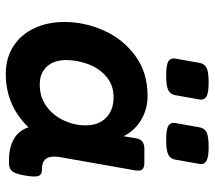

<svg xmlns="http://www.w3.org/2000/svg" viewBox="-58 -648 716 640"><g transform="rotate(90 300.0 -328.0)"><path d="M174.8 -548.3Q174.8 -552.2 175.3 -554.7L189.5 -634.8Q192.4 -651.9 206.3 -658.7Q220.2 -665.5 254.4 -665.5Q285.2 -665.5 298.6 -659.7Q312 -653.8 312 -641.1Q312 -637.2 311.5 -634.8L297.4 -554.7Q294.4 -537.6 280.3 -530.8Q266.1 -523.9 231.9 -523.9Q200.7 -523.9 187.7 -529.5Q174.8 -535.2 174.8 -548.3ZM389.6 -548.3Q389.6 -552.2 390.1 -554.7L404.3 -634.8Q407.2 -651.9 421.1 -658.7Q435.1 -665.5 469.2 -665.5Q500 -665.5 513.4 -659.7Q526.9 -653.8 526.9 -641.1Q526.9 -637.2 526.4 -634.8L512.2 -554.7Q509.3 -537.6 495.1 -530.8Q481 -523.9 446.8 -523.9Q415.5 -523.9 402.6 -529.5Q389.6 -535.2 389.6 -548.3ZM568.4 -84Q568.4 -72.8 565.4 -55.2Q560.1 -22.5 551.3 -11.2Q542.5 0 524.9 0H513.2Q472.2 0 443.8 -15.9Q415.5 -31.7 404.3 -64.9Q331.5 10.7 226.6 10.7Q173.8 10.7 134.8 -14.2Q95.7 -39.1 74.5 -83.5Q53.2 -127.9 53.2 -185.5Q53.2 -251 81.1 -314.7Q108.9 -378.4 164.8 -420.2Q220.7 -461.9 299.8 -461.9Q344.2 -461.9 380.1 -440.2Q416 -418.5 434.1 -381.8L440.4 -420.4Q442.9 -437 451.4 -444.1Q460 -451.2 476.6 -451.2H522.5Q536.1 -451.2 542.5 -446.3Q548.8 -441.4 548.8 -430.7Q548.8 -428.2 547.9 -420.4L503.9 -170.9Q502 -160.6 502 -150.4Q502 -109.9 542 -109.9H544.4Q557.1 -109.9 562.7 -104.5Q568.4 -99.1 568.4 -84ZM397.9 -254.9Q397.9 -299.3 372.1 -324Q346.2 -348.6 304.7 -348.6Q263.2 -348.6 235.1 -324.2Q207 -299.8 193.6 -263.2Q180.2 -226.6 180.2 -190.9Q180.2 -149.9 201.9 -126.2Q223.6 -102.5 261.7 -102.5Q303.7 -102.5 334.5 -125Q365.2 -147.5 381.6 -182.9Q397.9 -218.3 397.9 -254.9Z"/></g></svg>

Font: Courier Prime Sans
Style: Bold Italic
Weight: 700
Italic angle: -10°
Designer: Alan Dague-Greene
Foundry: Quote-Unquote Apps
Version: Version 3.020